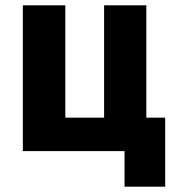

<svg xmlns="http://www.w3.org/2000/svg" viewBox="-20 -569 652 723"><path d="M449 134V0H66V-549H226V-126H372V-549H531V-126H602V134Z"/></svg>

Font: Noto Sans SemiCondensed ExtraBold
Style: Regular
Weight: 800
Width: 4
Designer: Monotype Design Team
Foundry: Monotype Imaging Inc.
Version: Version 2.013; ttfautohint (v1.8.4.7-5d5b)